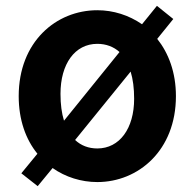

<svg xmlns="http://www.w3.org/2000/svg" viewBox="-20 -609 666 657"><path d="M109 28 160 -34C204 -3 258 14 313 14C453 14 582 -94 582 -280C582 -361 557 -427 518 -476L573 -544L517 -589L466 -526C421 -557 368 -574 313 -574C172 -574 44 -466 44 -280C44 -199 68 -132 108 -83L53 -16ZM313 -101C283 -101 257 -111 237 -130L427 -364C435 -338 439 -307 439 -271C439 -169 389 -101 313 -101ZM199 -196C191 -222 187 -252 187 -288C187 -390 236 -459 313 -459C343 -459 369 -449 389 -431Z"/></svg>

Font: Noto Sans Mono CJK TC
Style: Bold
Weight: 700
Designer: Ryoko NISHIZUKA 西塚涼子 (kana, bopomofo & ideographs); Paul D. Hunt (Latin, Greek & Cyrillic); Sandoll Communications 산돌커뮤니
Foundry: Adobe
Version: Version 2.004;hotconv 1.0.118;makeotfexe 2.5.65603